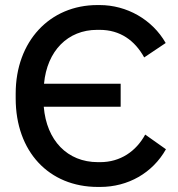

<svg xmlns="http://www.w3.org/2000/svg" viewBox="-20 -730 703 759"><path d="M367 9H376C486 9 583 -46 636 -140L554 -198C518 -132 456 -89 376 -89H367C246 -89 164 -175 153 -308H457V-399H154C166 -529 248 -612 364 -612H374C455 -612 513 -570 550 -503L635 -560C582 -653 481 -710 374 -710H365C177 -710 42 -567 42 -360V-341C42 -131 173 9 367 9Z"/></svg>

Font: Fixel Text Medium
Style: Regular
Weight: 500
Width: 4
Designer: AlfaBravo + MacPaw
Foundry: Kyrylo Tkachov, Marchela Mozhyna, Serhii Makarenko, Maria Weinstein, Zakhar Kryvoshyya
Version: Version 1.211